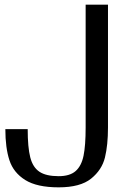

<svg xmlns="http://www.w3.org/2000/svg" viewBox="-20 -781 590 825"><path d="M3 -226Q3 -146 20.5 -92.5Q38 -39 88.5 -7.5Q139 24 232 24Q325 24 371.5 -13.5Q418 -51 431 -104.5Q444 -158 444 -233V-761H348V-233Q348 -156 339 -112Q330 -68 305 -46Q280 -24 232 -24Q178 -24 149.5 -43Q121 -62 110 -105Q99 -148 99 -226Z"/></svg>

Font: LXGW Marker Gothic
Style: Regular
Weight: 400
Version: Version 1.001